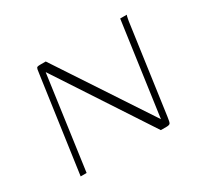

<svg xmlns="http://www.w3.org/2000/svg" viewBox="-102 -608 808 755"><g transform="rotate(-30 302.0 -230.0)"><path d="M69 0 129 -426Q131 -442 132.5 -449.5Q134 -457 138 -458.5Q142 -460 151 -460H176L455 -37L456 -45L514 -460H544Q543 -459 542 -454.5Q541 -450 540 -445Q539 -440 538 -434L482 -33Q479 -10 475.5 -5Q472 0 458 0H433L155 -424L154 -418L96 0Z"/></g></svg>

Font: Genos ExtraLight
Style: Italic
Weight: 250
Italic angle: -8°
Designer: Robert E. Leuschke
Foundry: Robert E. Leuschke
Version: Version 1.010